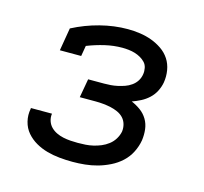

<svg xmlns="http://www.w3.org/2000/svg" viewBox="-84 -621 767 722"><g transform="rotate(15 300.0 -260.0)"><path d="M256 8Q231 8 205.5 5.5Q180 3 156.5 -3.5Q133 -10 112 -22Q91 -34 75.5 -52Q60 -70 54 -94.5Q48 -119 53 -144V-147H135V-146Q133 -132 137.5 -118.5Q142 -105 151.5 -95.5Q161 -86 173.5 -80Q186 -74 200 -71Q214 -68 228.5 -67Q243 -66 257 -66Q272 -66 287 -67Q302 -68 317 -71.5Q332 -75 346.5 -81Q361 -87 374 -97Q387 -107 395.5 -121Q404 -135 407 -150Q409 -165 405 -179Q401 -193 391.5 -203Q382 -213 368.5 -219Q355 -225 341 -228Q327 -231 312 -232.5Q297 -234 282 -234H220L233 -307H295Q308 -307 321 -308Q334 -309 347.5 -312Q361 -315 374 -319.5Q387 -324 399 -332.5Q411 -341 418.5 -353Q426 -365 428 -379Q430 -391 427.5 -403.5Q425 -416 417 -424.5Q409 -433 398.5 -439Q388 -445 376.5 -448.5Q365 -452 352 -453.5Q339 -455 327 -455Q293 -455 259 -447Q225 -439 192 -426L185 -385H102L117 -474Q167 -500 221.5 -514Q276 -528 329 -528Q353 -528 377 -524.5Q401 -521 422.5 -513Q444 -505 463 -492Q482 -479 494.5 -460Q507 -441 511 -417Q515 -393 511 -369Q508 -352 499.5 -335Q491 -318 477 -305Q463 -292 446.5 -283.5Q430 -275 413 -269Q432 -261 448.5 -249Q465 -237 475.5 -219.5Q486 -202 488.5 -181Q491 -160 488 -138Q484 -114 472.5 -91Q461 -68 442 -50.5Q423 -33 399.5 -21.5Q376 -10 352.5 -3.5Q329 3 304.5 5.5Q280 8 256 8Z"/></g></svg>

Font: Iosevka Plex Etoile
Style: Italic
Weight: 400
Italic angle: -9°
Designer: Belleve Invis
Foundry: Belleve Invis
Version: Version 25.1.1; ttfautohint (v1.8.4)